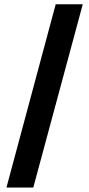

<svg xmlns="http://www.w3.org/2000/svg" viewBox="-20 -760 411 887"><path d="M133.8 106.4H9.8L237.3 -740.2H362.3Z"/></svg>

Font: Pretendard JP
Style: Bold
Weight: 700
Designer: Base glyphs from Inter by Rasmus Andersson; Hangeul glyphs from Noto Sans CJK(Source Han Sans) by Jang Soo-young and Kan
Foundry: Kil Hyung-jin
Version: Version 1.309